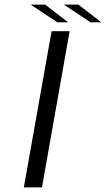

<svg xmlns="http://www.w3.org/2000/svg" viewBox="-20 -810 458 830"><path d="M83 0 203 -675H281L161.5 0ZM371.5 -713.5 256 -790H319L418 -713.5ZM228 -713.5 112.5 -790H175.5L274.5 -713.5Z"/></svg>

Font: Anybody UltraExpanded Light
Style: Italic
Weight: 300
Width: 9
Italic angle: -10°
Designer: Tyler Finck
Foundry: Etcetera Type Company
Version: Version 1.010; ttfautohint (v1.8.3) -l 8 -r 50 -G 200 -x 14 